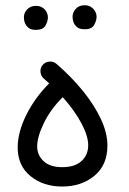

<svg xmlns="http://www.w3.org/2000/svg" viewBox="-20 -676 489 726"><path d="M46.9 -118.2Q46.9 -175.8 79.3 -241.2Q111.8 -306.6 166 -360.8Q155.8 -370.1 145.5 -378.9Q134.3 -388.7 133.1 -404.1Q131.8 -419.4 141.6 -430.7Q151.4 -441.9 166.7 -443.1Q182.1 -444.3 193.4 -434.6Q249.5 -386.2 293 -332.8Q336.4 -279.3 361.3 -226.3Q386.2 -173.3 386.2 -125.5Q386.2 -52.2 337.2 -11.5Q288.1 29.3 215.3 29.3Q143.1 29.3 95 -10.3Q46.9 -49.8 46.9 -118.2ZM120.6 -122.1Q120.6 -89.4 144.8 -66.7Q168.9 -43.9 215.3 -43.9Q263.2 -43.9 288.3 -67.1Q313.5 -90.3 313.5 -127Q313.5 -161.1 288.3 -209Q263.2 -256.8 217.3 -308.6Q171.4 -263.2 146 -210.9Q120.6 -158.7 120.6 -122.1ZM254.4 -612.8Q254.4 -629.4 266.8 -642.8Q279.3 -656.2 299.3 -656.2Q313.5 -656.2 323 -650.4Q332.5 -644.5 337.9 -636.2Q345.2 -625 345.2 -612.3Q345.2 -598.1 335.9 -581.5Q326.7 -564.9 299.3 -565.4Q280.8 -565.4 271.2 -573.5Q261.7 -581.5 257.8 -592.3Q254.4 -602.1 254.4 -612.8ZM70.3 -610.8Q70.3 -627.4 82.8 -640.6Q95.2 -653.8 115.7 -653.8Q129.4 -653.8 138.9 -648.2Q148.4 -642.6 154.3 -633.8Q161.1 -622.1 161.1 -610.4Q161.1 -595.7 151.9 -579.3Q142.6 -563 115.2 -563Q96.7 -563 87.2 -571.3Q77.6 -579.6 73.7 -590.3Q70.3 -599.1 70.3 -610.8Z"/></svg>

Font: Mikhak-DS1-FD Regular
Style: Regular
Weight: 400
Designer: Amin Abedi
Version: Version 3.2